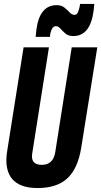

<svg xmlns="http://www.w3.org/2000/svg" viewBox="-20 -939 511 969"><path d="M170 10Q12 10 12 -132Q12 -154 18 -188L99 -700H227L143 -167Q132 -107 191 -107Q249 -107 259 -172L342 -700H471L390 -194Q373 -88 320 -39Q267 10 170 10ZM160 -753Q162 -774 164 -792Q181 -913 266 -913Q290 -913 305.5 -900.5Q321 -888 332 -876Q343 -864 356 -864Q369 -864 375 -881Q381 -898 383 -911Q384 -915 384 -919H456Q455 -909 454 -899.5Q453 -890 452 -882Q435 -757 350 -757Q325 -757 310.5 -769.5Q296 -782 285 -794.5Q274 -807 262 -807Q249 -807 241.5 -791.5Q234 -776 233 -760Q233 -759 232.5 -756.5Q232 -754 232 -753Z"/></svg>

Font: Georama Condensed
Style: Bold Italic
Weight: 700
Width: 3
Italic angle: -9°
Designer: Jean-Baptiste Levee
Foundry: Production Type
Version: Version 1.000